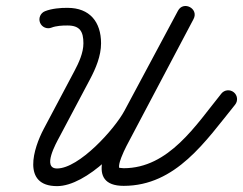

<svg xmlns="http://www.w3.org/2000/svg" viewBox="-20 -603 826 653"><path d="M155.3 -509.1C155.3 -509.1 155.3 -509.1 155.3 -509.1C170.3 -515.1 193.4 -516.6 209.5 -516.3C209.5 -516.3 209.6 -516.3 209.7 -516.3C209.8 -516.3 209.9 -516.3 209.9 -516.3C251.7 -516.3 263.7 -495.7 263.7 -455.7C263.7 -423.1 248 -389.5 233 -361.2C198.2 -295.6 163.5 -230.1 128.7 -164.5C94 -99.1 53.2 30 174 30C274.9 30 411 -113.7 456.1 -197.9C516.8 -311.3 577.5 -424.7 638.2 -538.2C647.6 -555.8 639 -571.6 625.8 -578.7C612.5 -585.7 594.6 -584 585.2 -566.3C516 -435.2 446.7 -304.1 377.5 -173C345.6 -112.7 267.7 29.1 400.6 29.1C578.6 29.1 679.6 -123.5 779.6 -247C790 -259.9 788 -278.8 775.1 -289.2C762.2 -299.6 743.3 -297.7 732.9 -284.8C732.9 -284.8 732.9 -284.8 732.9 -284.8C646.5 -177.9 554.4 -30.9 400.6 -30.9C399 -30.9 383.7 -32.3 385.3 -32.5C385.3 -32.5 384.7 -36.2 384.9 -39C385.8 -48.6 389 -58.1 392.4 -67.1C402.7 -94.1 417 -119.5 430.5 -145C499.8 -276.1 569 -407.2 638.3 -538.3C647.6 -556 639.1 -571.8 625.8 -578.8C612.6 -585.8 594.7 -584.1 585.3 -566.5C524.6 -453.1 463.9 -339.6 403.2 -226.2C369.8 -163.8 249 -30 174 -30C122.3 -30 171 -116.4 181.7 -136.4C216.5 -202 251.2 -267.5 286 -333.1C305.8 -370.5 323.7 -412.7 323.7 -455.7C323.7 -528.6 285.1 -576.3 209.9 -576.3C209.9 -576.3 210 -576.3 210.1 -576.3C210.2 -576.3 210.3 -576.3 210.3 -576.3C186.2 -576.7 155.5 -573.9 132.9 -564.8C117.5 -558.6 110.1 -541.1 116.2 -525.8C122.4 -510.4 139.9 -502.9 155.3 -509.1Z"/></svg>

Font: FRB American Cursive
Style: Bold Italic
Weight: 700
Italic angle: -25°
Version: Version 2.0;Modular Font Editor K font №1